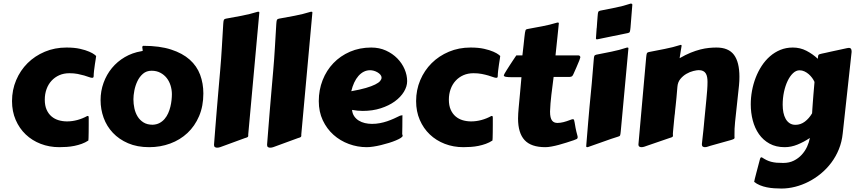

<svg xmlns="http://www.w3.org/2000/svg" viewBox="-20 -817 4900 1099"><path d="M48.8 -238.3Q48.8 -302.2 72.5 -358.2Q96.2 -414.1 137.9 -455.6Q179.7 -497.1 236.6 -521Q293.5 -544.9 360.4 -544.9Q405.8 -544.9 438 -537.6Q470.2 -530.3 490.7 -521.2Q511.2 -512.2 520.8 -504.6Q530.3 -497.1 530.3 -496.6Q530.3 -493.7 528.1 -480.2Q525.9 -466.8 523.2 -449Q520.5 -431.2 518.3 -412.4Q516.1 -393.6 516.1 -379.9Q516.1 -377.4 514.6 -374.5Q513.2 -371.6 506.8 -371.6Q501 -371.6 489.7 -375.7Q478.5 -379.9 462.2 -384.8Q445.8 -389.6 424.6 -393.8Q403.3 -397.9 377.4 -397.9Q345.2 -397.9 319.3 -386.5Q293.5 -375 274.9 -354.7Q256.3 -334.5 246.3 -306.6Q236.3 -278.8 236.3 -246.6Q236.3 -212.9 246.8 -189.2Q257.3 -165.5 274.9 -150.6Q292.5 -135.7 315.4 -128.9Q338.4 -122.1 363.8 -122.1Q393.1 -122.1 422.9 -130.1Q452.6 -138.2 479 -152.8Q480 -153.3 482.9 -153.3Q485.4 -153.3 486.6 -150.9Q487.8 -148.4 487.8 -141.6Q487.8 -126 487.8 -103.8Q487.8 -81.5 487.5 -61.3Q487.3 -41 486.8 -26.9Q486.3 -12.7 485.8 -12.7Q468.3 -1 447.8 6.3Q427.2 13.7 405.5 18.1Q383.8 22.5 361.8 23.9Q339.8 25.4 319.3 25.4Q262.2 25.4 212.9 6.3Q163.6 -12.7 127.2 -47.4Q90.8 -82 69.8 -130.6Q48.8 -179.2 48.8 -238.3Z M834 25.4Q765.1 25.4 713.1 2.9Q661.1 -19.5 626 -56.9Q590.8 -94.2 573.2 -142.8Q555.7 -191.4 555.7 -243.7Q555.7 -295.9 572.8 -343Q589.8 -390.1 620.6 -427.5Q651.4 -464.8 694.3 -490Q737.3 -515.1 789.1 -523.9Q796.9 -524.4 796.9 -527.3Q796.9 -532.7 795.7 -537.4Q794.4 -542 794.4 -545.4Q794.4 -550.8 796.4 -552.7Q798.3 -554.7 800.8 -554.7Q894 -554.7 959.5 -533.4Q1024.9 -512.2 1065.9 -475.6Q1106.9 -439 1125.5 -389.2Q1144 -339.4 1144 -282.2Q1144 -209.5 1119.6 -152.3Q1095.2 -95.2 1053 -55.7Q1010.7 -16.1 954.3 4.6Q897.9 25.4 834 25.4ZM743.7 -249Q743.7 -222.7 749.3 -196.8Q754.9 -170.9 767.8 -149.9Q780.8 -128.9 801.8 -116Q822.8 -103 854 -103Q876.5 -104 893.3 -113Q910.2 -122.1 922.4 -136.5Q934.6 -150.9 942.6 -168.9Q950.7 -187 955.3 -206.3Q960 -225.6 961.9 -244.1Q963.9 -262.7 963.9 -277.8Q963.9 -303.2 956.3 -327.6Q948.7 -352.1 934.1 -370.6Q919.4 -389.2 897.7 -400.6Q876 -412.1 847.7 -412.1Q818.4 -412.1 798.3 -394.8Q778.3 -377.4 766.4 -352.1Q754.4 -326.7 749 -298.6Q743.7 -270.5 743.7 -249Z M1240.2 -413.1Q1246.1 -480 1249.8 -545.4Q1253.4 -610.8 1257.8 -679.7Q1258.8 -695.8 1261 -701.9Q1263.2 -708 1272 -710Q1317.4 -718.3 1363 -726.8Q1408.7 -735.4 1454.6 -749.5Q1456.1 -750 1459 -750Q1464.4 -750 1464.4 -745.1L1400.9 -47.9V-39.6Q1400.9 -35.2 1397.5 -32.5Q1394 -29.8 1381.3 -26.4L1253.4 20.5Q1248 22.9 1239.3 25.6Q1230.5 28.3 1222.2 28.3Q1215.3 28.3 1210.2 24.9Q1205.1 21.5 1205.1 13.2V10.3Q1209 -39.1 1212.6 -86.2Q1216.3 -133.3 1220.5 -183.6Q1224.6 -233.9 1229.5 -290Q1234.4 -346.2 1240.2 -413.1Z M1543.9 -413.1Q1549.8 -480 1553.5 -545.4Q1557.1 -610.8 1561.5 -679.7Q1562.5 -695.8 1564.7 -701.9Q1566.9 -708 1575.7 -710Q1621.1 -718.3 1666.7 -726.8Q1712.4 -735.4 1758.3 -749.5Q1759.8 -750 1762.7 -750Q1768.1 -750 1768.1 -745.1L1704.6 -47.9V-39.6Q1704.6 -35.2 1701.2 -32.5Q1697.8 -29.8 1685.1 -26.4L1557.1 20.5Q1551.8 22.9 1543 25.6Q1534.2 28.3 1525.9 28.3Q1519 28.3 1513.9 24.9Q1508.8 21.5 1508.8 13.2V10.3Q1512.7 -39.1 1516.4 -86.2Q1520 -133.3 1524.2 -183.6Q1528.3 -233.9 1533.2 -290Q1538.1 -346.2 1543.9 -413.1Z M2105 -544.9Q2151.4 -544.9 2189.2 -527.6Q2227.1 -510.3 2254.2 -482.7Q2281.2 -455.1 2295.9 -420.9Q2310.5 -386.7 2310.5 -352.5Q2310.5 -322.3 2292 -291.7Q2273.4 -261.2 2240 -236.8Q2206.5 -212.4 2159.7 -197.3Q2112.8 -182.1 2056.6 -182.1Q2027.3 -182.1 1995.1 -188Q1997.1 -167 2007.3 -151.9Q2017.6 -136.7 2033.2 -127Q2048.8 -117.2 2068.6 -112.5Q2088.4 -107.9 2109.4 -107.9Q2132.8 -107.9 2154.5 -112.1Q2176.3 -116.2 2196.3 -123Q2216.3 -129.9 2234.9 -138.2Q2253.4 -146.5 2270 -154.8Q2274.4 -155.8 2277.6 -156.5Q2280.8 -157.2 2283.7 -157.2Q2283.7 -157.2 2283.4 -149.4Q2283.2 -141.6 2283.2 -127.4Q2283.2 -113.3 2283 -93.3Q2282.7 -73.2 2282.2 -48.8Q2283.7 -46.4 2284.2 -43.9Q2284.7 -41.5 2284.7 -40Q2284.7 -34.2 2273.9 -27.3Q2263.2 -20.5 2245.8 -13.2Q2228.5 -5.9 2206.3 1Q2184.1 7.8 2161.1 13.4Q2138.2 19 2116.7 22.2Q2095.2 25.4 2079.1 25.4Q2026.4 25.4 1976.8 7.1Q1927.2 -11.2 1888.9 -45.4Q1850.6 -79.6 1827.6 -128.4Q1804.7 -177.2 1804.7 -238.3Q1804.7 -302.2 1826.7 -358.2Q1848.6 -414.1 1888.4 -455.6Q1928.2 -497.1 1983.4 -521Q2038.6 -544.9 2105 -544.9ZM2099.1 -415Q2079.1 -415 2062.3 -406.5Q2045.4 -397.9 2031.5 -382.1Q2017.6 -366.2 2007.3 -344Q1997.1 -321.8 1990.7 -294.9Q2041 -303.7 2074.2 -313.5Q2107.4 -323.2 2127.4 -333.3Q2147.5 -343.3 2155.8 -353.3Q2164.1 -363.3 2164.1 -372.6Q2164.1 -381.3 2157.5 -389.2Q2150.9 -397 2141.1 -402.8Q2131.3 -408.7 2119.9 -411.9Q2108.4 -415 2099.1 -415Z M2361.8 -238.3Q2361.8 -302.2 2385.5 -358.2Q2409.2 -414.1 2450.9 -455.6Q2492.7 -497.1 2549.6 -521Q2606.4 -544.9 2673.3 -544.9Q2718.8 -544.9 2751 -537.6Q2783.2 -530.3 2803.7 -521.2Q2824.2 -512.2 2833.7 -504.6Q2843.3 -497.1 2843.3 -496.6Q2843.3 -493.7 2841.1 -480.2Q2838.9 -466.8 2836.2 -449Q2833.5 -431.2 2831.3 -412.4Q2829.1 -393.6 2829.1 -379.9Q2829.1 -377.4 2827.6 -374.5Q2826.2 -371.6 2819.8 -371.6Q2814 -371.6 2802.7 -375.7Q2791.5 -379.9 2775.1 -384.8Q2758.8 -389.6 2737.5 -393.8Q2716.3 -397.9 2690.4 -397.9Q2658.2 -397.9 2632.3 -386.5Q2606.4 -375 2587.9 -354.7Q2569.3 -334.5 2559.3 -306.6Q2549.3 -278.8 2549.3 -246.6Q2549.3 -212.9 2559.8 -189.2Q2570.3 -165.5 2587.9 -150.6Q2605.5 -135.7 2628.4 -128.9Q2651.4 -122.1 2676.8 -122.1Q2706.1 -122.1 2735.8 -130.1Q2765.6 -138.2 2792 -152.8Q2793 -153.3 2795.9 -153.3Q2798.3 -153.3 2799.6 -150.9Q2800.8 -148.4 2800.8 -141.6Q2800.8 -126 2800.8 -103.8Q2800.8 -81.5 2800.5 -61.3Q2800.3 -41 2799.8 -26.9Q2799.3 -12.7 2798.8 -12.7Q2781.2 -1 2760.7 6.3Q2740.2 13.7 2718.5 18.1Q2696.8 22.5 2674.8 23.9Q2652.8 25.4 2632.3 25.4Q2575.2 25.4 2525.9 6.3Q2476.6 -12.7 2440.2 -47.4Q2403.8 -82 2382.8 -130.6Q2361.8 -179.2 2361.8 -238.3Z M3148.9 -376.5Q3142.1 -325.2 3136 -274.2Q3129.9 -223.1 3128.4 -178.7Q3128.4 -159.7 3131.3 -147Q3134.3 -134.3 3139.9 -127Q3145.5 -119.6 3153.3 -116.5Q3161.1 -113.3 3170.9 -113.3Q3186.5 -113.3 3205.1 -117.9Q3223.6 -122.6 3242.2 -129.9Q3248 -132.3 3252.2 -133.5Q3256.3 -134.8 3259.3 -134.8Q3264.2 -134.8 3265.9 -130.4Q3267.6 -126 3269.3 -115Q3271 -104 3274.4 -85.4Q3277.8 -66.9 3285.6 -38.6Q3286.1 -36.1 3286.4 -34.4Q3286.6 -32.7 3286.6 -31.2Q3286.6 -24.4 3281.5 -21.5Q3276.4 -18.6 3264.6 -14.6Q3244.6 -7.8 3222.4 -0.7Q3200.2 6.3 3178.5 12.2Q3156.7 18.1 3136.7 21.7Q3116.7 25.4 3101.6 25.4Q3020 25.4 2982.7 -15.1Q2945.3 -55.7 2945.3 -138.7Q2945.3 -152.8 2946.3 -167.7Q2947.3 -182.6 2948.7 -198.7Q2953.6 -247.6 2957.3 -291.3Q2960.9 -335 2964.8 -375H2913.6Q2887.2 -375 2875.5 -377.2Q2863.8 -379.4 2863.8 -386.2Q2863.8 -388.2 2868.7 -396.7Q2873.5 -405.3 2881.1 -417.2Q2888.7 -429.2 2897.5 -442.9Q2906.2 -456.5 2914.3 -468.5Q2922.4 -480.5 2928.2 -489.3Q2934.1 -498 2935.5 -500H2970.2Q2974.6 -537.1 2977.3 -562.3Q2980 -587.4 2981.7 -604Q2983.4 -620.6 2984.9 -629.6Q2986.3 -638.7 2988 -643.1Q2989.7 -647.5 2992.4 -648.7Q2995.1 -649.9 2999.5 -650.9Q3021.5 -655.3 3042 -658.9Q3062.5 -662.6 3083 -666.5Q3103.5 -670.4 3124.8 -675.5Q3146 -680.7 3168.9 -687.5Q3170.4 -687.5 3170.9 -687.7Q3171.4 -688 3172.9 -688Q3178.7 -688 3178.7 -684.1V-683.1Q3176.3 -656.2 3171.1 -608.4Q3166 -560.5 3159.7 -500H3290.5Q3294.4 -500 3298.1 -497.3Q3301.8 -494.6 3301.8 -488.3Q3301.8 -485.8 3295.9 -470.7Q3290 -455.6 3279.3 -431.2L3261.7 -391.6Q3258.3 -384.3 3254.6 -380.9Q3251 -377.4 3239.7 -376.5Z M3354.5 -207Q3360.8 -273.9 3367.2 -339.4Q3373.5 -404.8 3378.4 -473.6Q3379.4 -489.7 3381.6 -495.8Q3383.8 -502 3392.6 -503.9Q3434.1 -512.2 3479.5 -521.2Q3524.9 -530.3 3567.4 -544.4Q3568.8 -544.9 3571.8 -544.9Q3577.1 -544.9 3577.1 -541L3533.2 -65.4Q3531.7 -49.3 3529.8 -43.2Q3527.8 -37.1 3519 -35.2Q3477.5 -22.5 3435.1 -6.8Q3392.6 8.8 3345.2 24.9Q3343.8 25.4 3340.8 25.4Q3335.4 25.4 3335.4 20.5Q3335.4 20 3336.4 7.3Q3337.4 -5.4 3339.1 -25.4Q3340.8 -45.4 3342.8 -70.3Q3344.7 -95.2 3346.9 -120.1Q3349.1 -145 3351.1 -168Q3353 -190.9 3354.5 -207ZM3391.1 -596.7Q3392.6 -617.7 3393.3 -628.9Q3394 -640.1 3394.5 -645.8Q3395 -651.4 3395 -652.8Q3395 -654.3 3395.3 -655Q3395.5 -655.8 3395.8 -658Q3396 -660.2 3396.5 -667.2Q3397 -674.3 3397.9 -688Q3398.9 -701.7 3400.9 -725.6Q3401.9 -741.7 3404.1 -747.8Q3406.2 -753.9 3415 -755.9Q3456.5 -764.2 3502 -773.2Q3547.4 -782.2 3589.8 -796.4Q3591.3 -796.9 3594.2 -796.9Q3595.7 -793.9 3598.1 -793L3599.6 -792L3588.9 -658.2Q3587.4 -642.1 3585.2 -635.7Q3583 -629.4 3574.7 -627.9Q3533.2 -620.1 3490.7 -610.8Q3448.2 -601.6 3400.9 -592.3Q3399.4 -591.8 3396.5 -591.8Q3391.1 -591.8 3391.1 -596.7Z M4045.9 17.6Q4040.5 19 4031.7 22.2Q4022.9 25.4 4014.6 25.4Q4007.8 25.4 4002.7 22Q3997.6 18.6 3997.6 10.3V7.3Q4000.5 -19 4002.4 -37.4Q4004.4 -55.7 4006.1 -70.6Q4007.8 -85.4 4009 -100.3Q4010.3 -115.2 4012.2 -135Q4014.2 -154.8 4016.8 -181.9Q4019.5 -209 4023.4 -249.5Q4025.9 -274.4 4027.8 -300.3Q4029.8 -326.2 4029.8 -348.1Q4029.8 -362.8 4027.6 -375.2Q4025.4 -387.7 4019.8 -396.7Q4014.2 -405.8 4004.4 -410.6Q3994.6 -415.5 3979.5 -415.5Q3968.3 -415.5 3948.5 -410.6Q3928.7 -405.8 3909.2 -394.5Q3889.6 -383.3 3874.5 -365Q3859.4 -346.7 3857.4 -319.8Q3854.5 -283.7 3852.1 -258.1Q3849.6 -232.4 3847.7 -214.6Q3845.7 -196.8 3844.5 -185.5Q3843.3 -174.3 3842.8 -166.5Q3842.3 -164.6 3841.3 -155.8Q3840.3 -147 3839.1 -134.8Q3837.9 -122.6 3836.7 -108.9Q3835.4 -95.2 3834.2 -83Q3833 -70.8 3832.3 -62Q3831.5 -53.2 3831.5 -51.3Q3831.5 -47.4 3831.8 -44.7Q3832 -42 3832 -39.6Q3832 -35.6 3828.4 -33Q3824.7 -30.3 3812 -26.9L3682.6 17.6Q3677.2 19.5 3668.5 22.5Q3659.7 25.4 3651.4 25.4Q3644.5 25.4 3639.4 22Q3634.3 18.6 3634.3 10.3L3678.7 -488.8Q3680.2 -504.9 3682.4 -511Q3684.6 -517.1 3693.4 -519Q3737.8 -527.8 3784.7 -536.9Q3831.5 -545.9 3876 -560.1Q3879.9 -560.1 3880.6 -558.8Q3881.3 -557.6 3881.3 -555.2Q3881.3 -554.2 3881.1 -552.2Q3880.9 -550.3 3879.6 -543.5Q3878.4 -536.6 3876.2 -522.7Q3874 -508.8 3870.1 -483.9Q3903.8 -503.4 3933.3 -515.4Q3962.9 -527.3 3989 -533.9Q4015.1 -540.5 4038.1 -542.7Q4061 -544.9 4081.1 -544.9Q4149.9 -544.9 4181.2 -503.2Q4212.4 -461.4 4212.4 -377.9Q4212.4 -366.2 4211.9 -353.8Q4211.4 -341.3 4210 -328.1L4187.5 -118.2Q4185.1 -97.7 4184.6 -80.3Q4184.1 -63 4184.1 -40Q4184.1 -36.1 4184.3 -33.4Q4184.6 -30.8 4184.6 -28.8Q4184.6 -24.4 4180.9 -22Q4177.2 -19.5 4164.6 -15.6Z M4642.1 -348.1Q4637.2 -359.4 4628.7 -371.1Q4620.1 -382.8 4608.9 -392.6Q4597.7 -402.3 4584.5 -408.4Q4571.3 -414.6 4556.6 -414.6Q4536.6 -414.6 4519 -397.9Q4501.5 -381.3 4488.3 -353.8Q4475.1 -326.2 4467.5 -290.8Q4460 -255.4 4460 -217.3Q4460 -193.8 4464.1 -173.1Q4468.3 -152.3 4477.1 -136.7Q4485.8 -121.1 4499.8 -111.8Q4513.7 -102.5 4533.2 -102.5Q4562.5 -102.5 4586.9 -120.8Q4611.3 -139.2 4628.4 -168.5Q4628.9 -178.7 4629.9 -192.9Q4630.9 -207 4632.3 -227.3Q4633.8 -247.6 4636 -275.1Q4638.2 -302.7 4641.6 -340.8ZM4803.7 -53.2Q4798.8 -4.9 4781.7 37.1Q4764.6 79.1 4738.5 114Q4712.4 148.9 4679 176.5Q4645.5 204.1 4608.2 223.1Q4570.8 242.2 4531.2 252.2Q4491.7 262.2 4453.1 262.2Q4432.6 262.2 4411.1 260.7Q4389.6 259.3 4369.1 255.1Q4348.6 251 4330.1 243.4Q4311.5 235.8 4296.9 224.1V223.6Q4296.9 221.2 4300.5 206.5Q4304.2 191.9 4309.3 172.1Q4314.5 152.3 4320.1 131.3Q4325.7 110.4 4329.6 95.2Q4331.5 88.4 4333.5 85.9Q4335.4 83.5 4337.9 83.5Q4340.8 83.5 4341.3 84Q4355.5 93.3 4367.9 99.4Q4380.4 105.5 4394.3 109.1Q4408.2 112.8 4424.8 114.3Q4441.4 115.7 4463.4 115.7Q4497.6 115.7 4523.9 102.5Q4550.3 89.4 4569.3 68.4Q4588.4 47.4 4599.9 22.2Q4611.3 -2.9 4615.7 -27.3Q4580.6 -3.9 4544.4 10.7Q4508.3 25.4 4471.7 25.4Q4421.4 25.4 4384.8 5.1Q4348.1 -15.1 4324.2 -49.3Q4300.3 -83.5 4288.8 -127.7Q4277.3 -171.9 4277.3 -220.2Q4277.3 -258.3 4284.4 -297.1Q4291.5 -335.9 4305.4 -372.1Q4319.3 -408.2 4339.8 -439.7Q4360.4 -471.2 4387.2 -494.6Q4414.1 -518.1 4446.8 -531.5Q4479.5 -544.9 4518.1 -544.9Q4560.1 -544.9 4595.9 -526.4Q4631.8 -507.8 4661.1 -480.5Q4662.1 -489.3 4662.6 -494.4Q4663.1 -499.5 4665 -502.4Q4667 -505.4 4671.6 -506.8Q4676.3 -508.3 4685.1 -510.3Q4690.4 -511.2 4704.6 -514.4Q4718.8 -517.6 4738.3 -522Q4757.8 -526.4 4781.2 -531.2Q4804.7 -536.1 4828.6 -541.5Q4834.5 -543 4839.4 -543Q4854.5 -543 4854.5 -523.4Q4854.5 -521 4854.5 -518.8Q4854.5 -516.6 4854 -514.2Z"/></svg>

Font: Carter One
Style: Regular
Weight: 400
Designer: vernon adams
Foundry: vernon adams
Version: Version 1.000